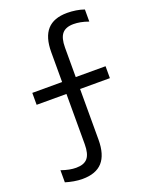

<svg xmlns="http://www.w3.org/2000/svg" viewBox="-163 -854 826 1059"><g transform="rotate(-20 250.0 -325.0)"><path d="M134 120Q109 120 83.5 115.5Q58 111 35 104V33Q61 42 82 46Q103 50 122 50Q169 50 189.5 25Q210 0 210 -56V-351H35V-421H210V-596Q210 -684 248.5 -727Q287 -770 366 -770Q391 -770 417 -766Q443 -762 465 -754V-683Q440 -692 418.5 -696Q397 -700 378 -700Q332 -700 311 -675Q290 -650 290 -594V-421H465V-351H290V-54Q290 34 251.5 77Q213 120 134 120Z"/></g></svg>

Font: M PLUS Code Latin
Style: Regular
Weight: 400
Designer: Coji Morishita
Foundry: UNDERFOREST DESIGN
Version: Version 1.002; ttfautohint (v1.8.3)